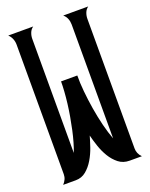

<svg xmlns="http://www.w3.org/2000/svg" viewBox="-131 -754 644 825"><g transform="rotate(-20 191.0 -342.0)"><path d="M316.9 0Q287.6 0 266.8 -16.4Q246.1 -32.7 231.4 -56.9Q216.8 -81.1 207.5 -108.9Q198.2 -136.7 192.4 -160.2Q186.5 -138.7 177 -110.8Q167.5 -83 152.8 -58.3Q138.2 -33.7 117.9 -16.8Q97.7 0 70.3 0H12.7Q21 -8.8 25.9 -19.3Q30.8 -29.8 30.8 -42V-634.8Q30.8 -648.9 25.6 -661.6Q20.5 -674.3 10.3 -683.6H124.5Q112.8 -675.3 107.7 -662.1Q102.5 -648.9 102.5 -634.8V-113.3Q109.9 -131.8 116.9 -156.2Q124 -180.7 129.9 -208Q135.7 -235.4 140.9 -264.4Q146 -293.5 149.4 -321.5Q152.8 -349.6 154.5 -375Q156.2 -400.4 156.2 -420.9H230.5Q230 -388.2 233.9 -347.7Q237.8 -307.1 244.6 -265.4Q251.5 -223.6 261.2 -184.3Q271 -145 282.7 -114.3V-634.8Q282.7 -648.9 277.8 -661.6Q272.9 -674.3 261.7 -683.6H376Q364.7 -675.3 359.6 -662.1Q354.5 -648.9 354.5 -634.8V-42Q354.5 -18.1 372.6 0Z"/></g></svg>

Font: XAYAX
Style: Regular
Weight: 400
Designer: Peter Wiegel
Foundry: Peter Wiegel
Version: Version 1.000 2009 initial release